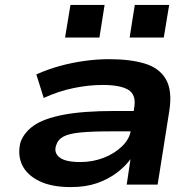

<svg xmlns="http://www.w3.org/2000/svg" viewBox="-20 -752 800 782"><path d="M268 10Q190 10 140 -14.5Q90 -39 70.5 -79.5Q51 -120 63 -171Q77 -212 117.5 -240.5Q158 -269 238 -284.5Q318 -300 448 -300H550L538 -217H432Q355 -217 308 -212.5Q261 -208 238 -195.5Q215 -183 208 -158Q199 -129 223 -110.5Q247 -92 307 -92Q357 -92 401.5 -109Q446 -126 477 -156Q508 -186 513 -222L527 -316Q535 -367 502 -386.5Q469 -406 398 -406Q342 -406 280.5 -393.5Q219 -381 158 -353L128 -449Q175 -470 224.5 -483.5Q274 -497 325 -504Q376 -511 424 -511Q511 -511 570 -493Q629 -475 655.5 -429.5Q682 -384 670 -303L622 0H496L512 -107H514Q492 -76 456.5 -49Q421 -22 375 -6Q329 10 268 10ZM508 -599 529 -732H669L647 -599ZM245 -599 267 -732H406L385 -599Z"/></svg>

Font: Nunito Sans 7pt Expanded
Style: Bold Italic
Weight: 700
Width: 7
Italic angle: -9°
Designer: Vernon Adams
Foundry: Vernon Adams
Version: Version 3.101;gftools[0.9.27]